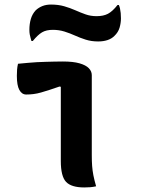

<svg xmlns="http://www.w3.org/2000/svg" viewBox="-20 -818 640 843"><path d="M247 -111Q247 -135 247 -167.5Q247 -200 247 -235Q247 -270 247 -305.5Q247 -341 247 -375Q247 -409 247 -437L241 -438Q218 -430 198 -423.5Q178 -417 160.5 -412Q143 -407 127 -405Q111 -403 95 -403Q76 -403 65 -423Q54 -443 54 -485Q54 -500 55 -512.5Q56 -525 59 -538Q82 -540 102 -542Q122 -544 141.5 -545Q161 -546 180 -546.5Q199 -547 218 -547.5Q237 -548 256 -548Q301 -548 329 -540Q357 -532 370 -518.5Q383 -505 383 -488Q383 -439 383 -391.5Q383 -344 383 -299.5Q383 -255 383 -214Q383 -173 383 -137Q383 -110 384.5 -89.5Q386 -69 390 -48.5Q394 -28 402 0Q388 3 376 4Q364 5 350 5Q293 5 270 -19.5Q247 -44 247 -111ZM404 -747Q434 -747 454 -757.5Q474 -768 496 -796H502Q505 -789 507 -780Q509 -771 510 -760.5Q511 -750 511 -737Q511 -717 505 -696.5Q499 -676 482 -660Q470 -648 452 -642Q434 -636 411 -636Q381 -636 356 -644Q331 -652 309 -662Q287 -672 263 -679.5Q239 -687 212 -687Q183 -687 164.5 -676Q146 -665 124 -638H118Q116 -646 114 -652.5Q112 -659 110.5 -667.5Q109 -676 109 -687Q109 -713 115.5 -735Q122 -757 137 -773Q150 -785 166.5 -791.5Q183 -798 204 -798Q236 -798 262 -790.5Q288 -783 310.5 -773Q333 -763 355.5 -755Q378 -747 404 -747Z"/></svg>

Font: Recursive Monospace Casual
Style: Bold
Weight: 700
Version: Version 1.047